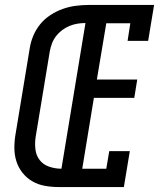

<svg xmlns="http://www.w3.org/2000/svg" viewBox="-20 -755 642 775"><path d="M216 0Q188 0 160.5 -5Q133 -10 110 -23.5Q87 -37 70.5 -58Q54 -79 46 -104.5Q38 -130 38 -158.5Q38 -187 43 -215L100 -560Q104 -586 114.5 -611Q125 -636 142.5 -657.5Q160 -679 184 -694.5Q208 -710 233.5 -719Q259 -728 285.5 -731.5Q312 -735 338 -735H602L578 -590H495L506 -661H409L371 -434H534L522 -360H359L312 -74H409L421 -145H504L480 0ZM228 -74 325 -662Q309 -662 293 -659.5Q277 -657 261 -650.5Q245 -644 231 -633.5Q217 -623 206.5 -609.5Q196 -596 190 -580Q184 -564 181 -548L124 -203Q120 -177 123 -152Q126 -127 140.5 -108.5Q155 -90 179 -82Q203 -74 228 -74Z"/></svg>

Font: Iosevka Slab Extended
Style: Italic
Weight: 400
Width: 7
Italic angle: -9°
Monospace: yes
Designer: Belleve Invis
Foundry: Belleve Invis
Version: Version 11.1.0; ttfautohint (v1.8.3)